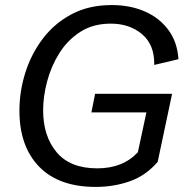

<svg xmlns="http://www.w3.org/2000/svg" viewBox="-20 -735 737 767"><path d="M362.3 11.7Q214.8 11.7 136.2 -69.3Q57.6 -150.4 57.6 -293Q57.6 -370.1 81.3 -445.1Q105 -520 151.4 -581.1Q197.8 -642.1 266.6 -678.5Q335.4 -714.8 426.3 -714.8Q500 -714.8 558.6 -689.2Q617.2 -663.6 652.8 -615.2Q688.5 -566.9 692.9 -498.5L596.2 -475.6Q597.7 -555.7 547.9 -598.1Q498 -640.6 422.4 -640.6Q352.5 -640.6 301.5 -608.2Q250.5 -575.7 217.5 -523.4Q184.6 -471.2 168.5 -410.6Q152.3 -350.1 152.3 -294.4Q152.3 -191.4 206.1 -127Q259.8 -62.5 368.7 -62.5Q471.2 -62.5 530.8 -127L564.9 -286.1H345.2L359.9 -360.4H667.5L609.9 -88.4Q563 -33.7 499 -11Q435.1 11.7 362.3 11.7Z"/></svg>

Font: Schibsted Grotesk
Style: Italic
Weight: 400
Italic angle: -12°
Designer: Bakken & Baeck AS, Henrik Kongsvoll
Foundry: Schibsted ASA
Version: Version 1.100; ttfautohint (v1.8.4.7-5d5b);gftools[0.9.25]